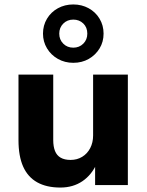

<svg xmlns="http://www.w3.org/2000/svg" viewBox="-20 -831 659 862"><path d="M251 11Q189 11 147 -12.5Q105 -36 84 -83Q63 -130 63 -202V-496H219V-202Q219 -173 227 -153Q235 -133 252.5 -123Q270 -113 297 -113Q326 -113 349 -127Q372 -141 385 -166Q398 -191 398 -223V-496H554V0H407V-98H415Q392 -46 350 -17.5Q308 11 251 11ZM309 -549Q271 -549 240 -566.5Q209 -584 191 -614Q173 -644 173 -680Q173 -717 191 -747Q209 -777 240 -794Q271 -811 309 -811Q347 -811 378 -794Q409 -777 427 -747Q445 -717 445 -680Q445 -643 427 -613.5Q409 -584 378.5 -566.5Q348 -549 309 -549ZM309 -617Q336 -617 354 -635Q372 -653 372 -680Q372 -708 354 -725.5Q336 -743 309 -743Q282 -743 264 -725Q246 -707 246 -680Q246 -653 264 -635Q282 -617 309 -617Z"/></svg>

Font: Nunito Sans 10pt ExtraBold
Style: Regular
Weight: 800
Designer: Vernon Adams
Foundry: Vernon Adams
Version: Version 3.101;gftools[0.9.27]